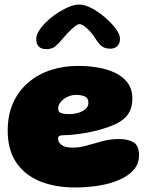

<svg xmlns="http://www.w3.org/2000/svg" viewBox="-20 -784 658 848"><path d="M312 44Q224 44 156.8 16.8Q89.5 -10.5 51.8 -66.2Q14 -122 14 -207Q14 -277 38.2 -330.2Q62.5 -383.5 105.5 -420Q148.5 -456.5 204.8 -474.8Q261 -493 325 -493Q368.5 -493 411 -486Q453.5 -479 488.2 -462.5Q523 -446 543.8 -418Q564.5 -390 564.5 -349Q564.5 -318.5 555 -296.8Q545.5 -275 528.2 -260.2Q511 -245.5 488.8 -235.2Q466.5 -225 440.5 -217Q419 -209.5 386.2 -202.5Q353.5 -195.5 320.5 -191.2Q287.5 -187 264.5 -187Q249 -187 242.8 -183.8Q236.5 -180.5 236.5 -171.5Q236.5 -165 239.5 -158.5Q242.5 -152 249 -146.5Q258 -138 271.5 -135Q285 -132 303 -132Q331.5 -132 364.2 -141.5Q397 -151 432.5 -160.5Q468 -170 506 -170Q545.5 -170 569.8 -155.5Q594 -141 594 -97.5Q594 -61 570.5 -34Q547 -7 507 10.2Q467 27.5 416.5 35.8Q366 44 312 44ZM287.5 -280Q305 -280 324.2 -285.2Q343.5 -290.5 357 -301.8Q370.5 -313 370.5 -330Q370.5 -351.5 354 -358.2Q337.5 -365 315.5 -365Q301.5 -365 287.5 -360.2Q273.5 -355.5 262.2 -347.2Q251 -339 244 -328.2Q237 -317.5 237 -305Q237 -294 243 -288.8Q249 -283.5 260.5 -281.8Q272 -280 287.5 -280ZM185 -567Q140 -567 140 -612.5Q140 -633 159.5 -659Q179 -685 209.2 -708.8Q239.5 -732.5 272.2 -748.2Q305 -764 331 -764Q354 -764 384.8 -747.8Q415.5 -731.5 444 -707Q472.5 -682.5 491.2 -657.2Q510 -632 510 -613.5Q510 -592.5 498.5 -580.8Q487 -569 467 -569Q441.5 -569 427.2 -581.8Q413 -594.5 400 -616Q392 -629.5 379 -643.8Q366 -658 353 -667.8Q340 -677.5 331.5 -677.5Q323.5 -677.5 309.8 -666.8Q296 -656 281.5 -640.8Q267 -625.5 256 -612.5Q240 -592.5 224.8 -579.8Q209.5 -567 185 -567Z"/></svg>

Font: Gluten ExtraBold
Style: Regular
Weight: 800
Designer: Tyler Finck
Foundry: Etcetera Type Company
Version: Version 1.300